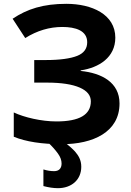

<svg xmlns="http://www.w3.org/2000/svg" viewBox="-20 -744 687 1004"><path d="M327 -724C206 -724 122 -697 46 -646L112 -545C174 -584 239 -603 306 -603C375 -603 436 -584 436 -523C436 -490 419 -466 384 -452C349 -438 294 -430 219 -430H159V-312H226C301 -312 358 -303 397 -286C436 -269 455 -245 455 -214C455 -144 395 -109 275 -109C197 -109 107 -130 52 -156V-29C115 -3 199 10 304 10C466 10 605 -53 605 -203C605 -313 512 -362 402 -373V-376C498 -390 583 -444 583 -547C583 -669 460 -724 327 -724ZM263 151C245 151 226 148 207 142V229C234 236 259 240 283 240C353 240 405 197 405 128C405 92 390 69 372 48C361 36 343 19 317 0H230C253 21 270 41 283 59C296 77 302 94 302 111C302 137 288 151 263 151Z"/></svg>

Font: Passageway
Style: Regular
Weight: 700
Foundry: Ascender Corporation
Version: Version 1.11